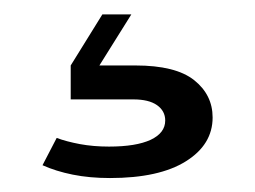

<svg xmlns="http://www.w3.org/2000/svg" viewBox="-20 -32 360 271"><path d="M60 162.7Q73.8 167.8 92.8 171.4Q111.7 174.9 133.9 174.9Q172.1 174.9 192.7 165.3Q213.2 155.6 213.2 138.1Q213.2 124.6 201.6 116.4Q190 108.3 168.3 108.3H79.8V60.4H171.2Q227.9 60.4 254 81.1Q280.1 101.9 280.1 133.8Q280.1 172.1 242.3 195.7Q204.6 219.3 135.2 219.3Q106.5 219.3 82.7 214.5Q58.9 209.7 40 201.2ZM124.5 -11.7H165.4L120.3 60.4H79.8Z"/></svg>

Font: Hepta Slab ExtraLight
Style: Regular
Weight: 200
Designer: Michael LaGattuta
Foundry: Michael LaGattuta
Version: Version 1.100